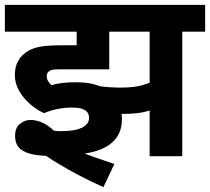

<svg xmlns="http://www.w3.org/2000/svg" viewBox="-20 -642 863 789"><path d="M729 -512V0H595V-512H509V-622H823V-512ZM274 -200Q248 -200 218.5 -194.5Q189 -189 161 -177Q132 -190 104 -214Q76 -238 58.5 -269Q41 -300 41 -333Q41 -364 51.5 -385.5Q62 -407 79 -421Q95 -434 114 -441.5Q133 -449 161 -452.5Q189 -456 231 -456H295V-512H0V-622H532V-512H429V-357H221Q205 -357 197 -355.5Q189 -354 184 -351Q178 -347 175 -342Q172 -337 172 -329Q172 -318 177.5 -309Q183 -300 191 -292Q211 -298 236.5 -301Q262 -304 294 -304Q354 -304 395.5 -285.5Q437 -267 459 -233Q481 -199 481 -152Q481 -104 455.5 -72Q430 -40 381.5 -23.5Q333 -7 262 -7Q258 -7 244 -3.5Q230 0 214 0Q163 0 124 -6Q85 -12 63.5 -30Q42 -48 42 -84Q42 -117 62 -133Q82 -149 104 -149Q143 -149 178.5 -124Q214 -99 257 -43Q277 -32 308.5 -19Q340 -6 377 7Q414 20 450 32L405 127Q329 93 261.5 55Q194 17 144 -19L119 -129Q145 -117 173.5 -110Q202 -103 230 -103Q288 -103 317 -117.5Q346 -132 346 -157Q346 -171 339 -180.5Q332 -190 316.5 -195Q301 -200 274 -200ZM474 -282Q532 -282 565.5 -292Q599 -302 627 -315L627 -202Q599 -187 566.5 -180.5Q534 -174 487 -174Q474 -174 462.5 -175.5Q451 -177 440 -179L359 -259L353 -294Q365 -291 387 -288Q409 -285 433 -283.5Q457 -282 474 -282Z"/></svg>

Font: Noto Sans Devanagari
Style: Regular
Weight: 400
Designer: Jelle Bosma - Monotype Design Team
Foundry: Monotype Imaging Inc.
Version: Version 2.003